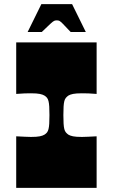

<svg xmlns="http://www.w3.org/2000/svg" viewBox="-20 -904 543 924"><path d="M58 0V-248Q81 -247 98.5 -246Q116 -245 129 -245Q157 -245 171.5 -248Q186 -251 194 -256Q202 -261 206.5 -267Q211 -273 213.5 -283Q216 -293 217 -309Q218 -325 218 -350Q218 -375 217 -391Q216 -407 213.5 -417Q211 -427 206.5 -433Q202 -439 194 -444Q186 -449 171.5 -452Q157 -455 129 -455Q116 -455 98.5 -454.5Q81 -454 58 -452V-700H445V-452Q423 -454 405.5 -454.5Q388 -455 374 -455Q346 -455 331.5 -452Q317 -449 309 -444Q302 -439 297 -433Q292 -427 289.5 -417Q287 -407 286 -391Q285 -375 285 -350Q285 -325 286 -309Q287 -293 289.5 -283Q292 -273 297 -267Q302 -261 309 -256Q317 -251 331.5 -248Q346 -245 374 -245Q388 -245 405.5 -246Q423 -247 445 -248V0ZM113 -750 179 -884H327L393 -750H320Q294 -778 282.5 -789.5Q271 -801 266 -803.5Q261 -806 253 -806Q246 -806 240.5 -803.5Q235 -801 222.5 -789.5Q210 -778 181 -750Z"/></svg>

Font: Ojuju ExtraLight ExtraBold
Style: Regular
Weight: 800
Version: Version 1.000